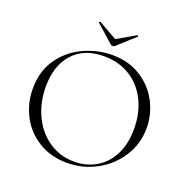

<svg xmlns="http://www.w3.org/2000/svg" viewBox="-139 -920 1044 1064"><g transform="rotate(20 383.0 -387.5)"><path d="M49 -312Q49 -415 101 -488.5Q153 -562 234.5 -599Q316 -636 401 -636Q496 -636 568 -591.5Q640 -547 678.5 -474Q717 -401 717 -319Q717 -228 669 -152Q621 -76 540.5 -32Q460 12 366 12Q273 12 200.5 -31.5Q128 -75 88.5 -149.5Q49 -224 49 -312ZM653 -291Q653 -385 616.5 -458.5Q580 -532 513.5 -573Q447 -614 359 -614Q243 -614 178 -542Q113 -470 113 -346Q113 -253 149.5 -175.5Q186 -98 252 -53Q318 -8 402 -8Q473 -8 530 -41Q587 -74 620 -138Q653 -202 653 -291ZM269 -779 268 -781Q268 -783 271 -785Q274 -787 275 -786L384 -724L492 -786L494 -787Q496 -787 497.5 -783.5Q499 -780 497 -779L395 -687Q391 -683 384 -683Q376 -683 372 -687Z"/></g></svg>

Font: Cormorant Garamond Light
Style: Regular
Weight: 300
Designer: Christian Thalmann (Catharsis Fonts)
Version: Version 3.000